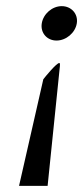

<svg xmlns="http://www.w3.org/2000/svg" viewBox="-20 -610 271 625"><path d="M164 -478C195 -478 225 -503 230 -534C235 -565 212 -590 181 -590C150 -590 121 -565 116 -534C111 -503 133 -478 164 -478ZM135 -5 175 -395C176 -406 173 -405 173 -405C163 -404 128 -361 121 -352L42 -5Z"/></svg>

Font: Charger Pro
Style: LitNarObl
Weight: 300
Designer: Jasper
Foundry: Cannot Into Space Fonts
Version: Version 1.09